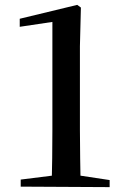

<svg xmlns="http://www.w3.org/2000/svg" viewBox="-20 -766 508 788"><path d="M65 0V-29L201 -46H304L430 -27V2ZM192 0Q195 -117 195 -233V-676L61 -656V-689L297 -746L312 -735L308 -576V-233Q308 -176 309 -117Q310 -58 311 0Z"/></svg>

Font: Noto Serif KR SemiBold
Style: Regular
Weight: 600
Designer: Ryoko NISHIZUKA 西塚涼子 (kana & ideographs); Frank Grießhammer (Latin, Greek & Cyrillic); Wenlong ZHANG 张文龙 (bopomofo); San
Foundry: Adobe
Version: Version 2.003-H1;hotconv 1.1.1;makeotfexe 2.6.0